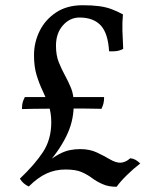

<svg xmlns="http://www.w3.org/2000/svg" viewBox="-20 -705 597 734"><path d="M478 -100Q489 -99 498 -94Q507 -89 516 -80Q491 -61 465 -35.5Q439 -10 426 9Q410 9 396.5 6.5Q383 4 370 -2Q348 -12 331.5 -24.5Q315 -37 292.5 -47Q270 -57 230 -57Q191 -57 157.5 -41.5Q124 -26 90 8Q79 3 70.5 -4.5Q62 -12 56 -22Q113 -76 144.5 -124Q176 -172 176 -238Q176 -274 166 -302.5Q156 -331 143 -358Q130 -385 120 -417.5Q110 -450 110 -494Q110 -543 131.5 -586.5Q153 -630 194.5 -657.5Q236 -685 296 -685Q332 -685 358.5 -681.5Q385 -678 406.5 -670Q428 -662 450 -650Q447 -619 448 -587.5Q449 -556 451 -518Q437 -511 423.5 -509.5Q410 -508 397 -509Q393 -578 365 -608Q337 -638 284 -638Q247 -638 220.5 -608Q194 -578 194 -530Q194 -494 204.5 -467.5Q215 -441 228 -417.5Q241 -394 251.5 -368.5Q262 -343 262 -308Q262 -279 256.5 -251Q251 -223 238.5 -195Q226 -167 207 -138Q188 -109 161 -78L156 -82Q184 -104 205.5 -115.5Q227 -127 246.5 -131Q266 -135 287 -135Q323 -135 350.5 -122Q378 -109 400 -96Q422 -83 440 -83Q448 -83 458 -87Q468 -91 478 -100ZM233 -290Q192 -290 161.5 -289.5Q131 -289 107.5 -289Q84 -289 64 -288Q64 -304 66.5 -313Q69 -322 75 -334H378Q378 -319 375.5 -309.5Q373 -300 368 -289Q335 -290 305 -290Q275 -290 233 -290Z"/></svg>

Font: Vollkorn
Style: Regular
Weight: 400
Designer: Friedrich Althausen
Foundry: Friedrich Althausen
Version: Version 5.001